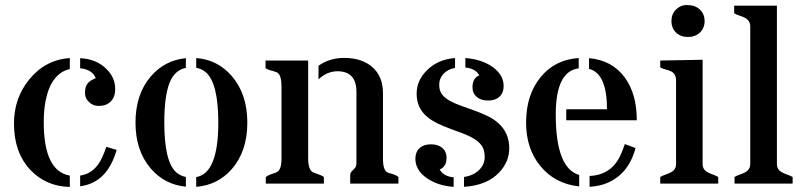

<svg xmlns="http://www.w3.org/2000/svg" viewBox="-20 -719 3147 752"><path d="M355 -413.1Q341.3 -446.8 293.9 -451.7V-491.2Q358.9 -487.8 397.5 -448.2Q431.2 -414.6 431.2 -370.6Q431.2 -325.7 396.5 -309.6Q384.8 -304.2 364.7 -304.2Q344.7 -304.2 328.9 -319.1Q313 -334 313 -353.5Q313 -373 317.4 -382.3Q321.8 -391.6 328.1 -397.5Q334.5 -403.3 341.8 -406.7Q349.1 -410.2 355 -413.1ZM293.9 -31.2Q353.5 -40 381.8 -106.4Q390.1 -125 396.5 -144L437 -131.8Q409.7 -37.6 347.7 -5.9Q324.7 6.3 293.9 10.7ZM151.4 -240.2Q151.4 -48.8 253.4 -31.2V13.2Q161.1 11.2 99.6 -52.7Q34.7 -121.6 34.7 -234.9Q34.7 -335 95.2 -408.7Q157.7 -484.9 253.4 -491.7V-448.7Q180.2 -431.6 158.7 -324.7Q151.4 -288.1 151.4 -240.2Z M708 12.2Q624.5 3.9 570.8 -58.6Q510.7 -128.4 510.7 -238.8Q510.7 -350.1 570.8 -419.9Q625 -482.9 708 -491.2V-453.1Q665 -444.8 645 -397Q623.5 -344.2 623.5 -238.8Q623.5 -84 671.4 -43Q687.5 -29.8 708 -25.9ZM748.5 -25.4Q835 -40 835 -238.8Q835 -396.5 784.2 -437.5Q768.1 -450.2 748.5 -453.6V-491.7Q831.5 -485.4 887.2 -421.9Q948.7 -351.1 948.7 -238.8Q948.7 -127 888.2 -57.1Q832.5 6.3 748.5 12.7Z M1301.8 -439.9Q1261.2 -439.9 1227.5 -408.2V-461.4Q1270.5 -492.2 1328.6 -492.2Q1396 -492.2 1437.5 -457Q1480 -420.4 1480 -354V-97.2Q1480 -50.8 1499 -43Q1504.9 -40.5 1511.7 -39.1Q1530.3 -34.2 1540.5 -25.9V0H1351.6V-33.2Q1351.6 -42.5 1359.9 -50.3Q1368.2 -58.1 1372.1 -63.7Q1376 -69.3 1376 -80.1V-358.9Q1376 -439.9 1301.8 -439.9ZM1187 -99.1Q1187 -53.2 1206.5 -43.9Q1212.4 -41.5 1219.2 -39.1Q1239.3 -32.7 1248.5 -25.9V0H1021V-25.9Q1029.8 -32.7 1043.2 -37.1Q1056.6 -41.5 1062.7 -43.9Q1068.8 -46.4 1073.2 -52.7Q1082.5 -65.4 1082.5 -98.1V-379.9Q1082.5 -428.2 1063.5 -436Q1057.6 -438.5 1050.8 -440.4Q1029.3 -445.3 1020 -452.1V-481.9H1187Z M1797.4 -25.9Q1834 -31.2 1856.2 -53Q1878.4 -74.7 1878.4 -103.5Q1878.4 -132.3 1866.9 -148.2Q1855.5 -164.1 1836.7 -175.5Q1817.9 -187 1793.9 -196Q1770 -205.1 1745.1 -214.1Q1720.2 -223.1 1696.3 -234.4Q1672.4 -245.6 1653.3 -261.2Q1611.8 -295.9 1611.8 -352.1Q1611.8 -402.3 1649.9 -441.4Q1692.9 -486.3 1762.2 -491.7V-453.1Q1733.9 -447.8 1717 -429.7Q1700.2 -411.6 1700.2 -387.2Q1700.2 -362.8 1711.9 -348.4Q1723.6 -334 1742.9 -323.5Q1762.2 -313 1786.9 -304.4Q1811.5 -295.9 1837.4 -286.4Q1863.3 -276.9 1887.9 -265.4Q1912.6 -253.9 1931.6 -236.8Q1974.6 -198.7 1974.6 -138.2Q1974.6 -85 1934.6 -43Q1886.7 7.3 1797.4 12.7ZM1830.6 -377Q1830.6 -413.6 1857.4 -423.8Q1842.3 -450.7 1802.7 -454.6V-491.7Q1867.2 -486.8 1910.2 -456.1Q1952.6 -425.3 1952.6 -381.8Q1952.6 -355.5 1936.3 -340.3Q1919.9 -325.2 1891.8 -325.2Q1863.8 -325.2 1847.2 -339.4Q1830.6 -353.5 1830.6 -377ZM1729 -102.1Q1729 -65.4 1702.1 -55.2Q1717.3 -28.3 1756.8 -24.4V12.7Q1693.8 8.8 1649.4 -22.9Q1606.9 -53.7 1606.9 -97.2Q1606.9 -123.5 1623.3 -138.7Q1639.6 -153.8 1667.7 -153.8Q1695.8 -153.8 1712.4 -139.6Q1729 -125.5 1729 -102.1Z M2357.4 -291Q2357.4 -431.6 2287.1 -449.2V-491.2Q2378.4 -482.9 2427.7 -414.6Q2474.1 -350.6 2474.1 -248H2197.8V-291ZM2289.1 -29.8Q2374 -33.7 2409.7 -109.9Q2419.9 -131.8 2427.2 -154.8L2469.2 -139.2Q2441.9 -37.1 2357.4 -2Q2327.6 10.3 2289.1 12.7ZM2156.7 -270Q2156.7 -60.1 2248.5 -33.7V11.2Q2152.8 0.5 2096.7 -68.4Q2040.5 -136.2 2040.5 -238.8Q2040.5 -346.7 2096.7 -416Q2153.3 -485.8 2246.6 -491.7V-451.2Q2156.7 -440.4 2156.7 -270Z M2731.9 -484.9V-77.1Q2731.9 -54.2 2752 -43.9Q2761.2 -39.1 2772 -35.4Q2782.7 -31.7 2793 -25.9V0H2565.9V-25.9Q2576.2 -31.7 2587.2 -35.4Q2598.1 -39.1 2607.4 -43.9Q2627.9 -54.2 2627.9 -77.1V-403.8Q2627.9 -429.7 2608.4 -439.5Q2599.6 -443.8 2588.4 -446.5Q2577.1 -449.2 2565.9 -455.1V-481.9ZM2721.2 -681.6Q2739.7 -664.1 2739.7 -636.2Q2739.7 -608.9 2721.2 -591.3Q2703.1 -574.2 2674.6 -574.2Q2646 -574.2 2627.9 -591.3Q2609.9 -608.4 2609.9 -636.5Q2609.9 -664.6 2627.9 -681.9Q2646 -699.2 2667.2 -699.2Q2688.5 -699.2 2700.4 -694.6Q2712.4 -689.9 2721.2 -681.6Z M3022.9 -696.8V-77.1Q3022.9 -54.2 3043 -43.9Q3051.8 -39.1 3062.7 -35.4Q3073.7 -31.7 3084.5 -25.9V0H2856.9V-25.9Q2867.2 -31.7 2878.2 -35.4Q2889.2 -39.1 2897.9 -43.9Q2918.5 -54.7 2918.5 -77.1V-615.2Q2918.5 -638.2 2897.5 -649.4Q2888.2 -654.3 2877 -657.7Q2865.7 -661.1 2855.5 -667V-696.8Z"/></svg>

Font: Stardos Stencil
Style: Regular
Weight: 400
Version: Version 1.000